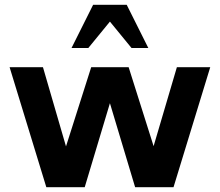

<svg xmlns="http://www.w3.org/2000/svg" viewBox="-20 -780 916 800"><path d="M717 -500 620 -171 516 -500H360L255 -170L159 -500H20L173 0H333L438 -350L543 0H703L856 -500ZM278 -580H348L438 -690L528 -580H598L508 -760H368Z"/></svg>

Font: Perun
Style: Bold
Weight: 700
Foundry: Copyright (c) Stefan Peev, Context Ltd, 2016
Version: Version 1.089